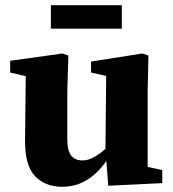

<svg xmlns="http://www.w3.org/2000/svg" viewBox="-20 -701 663 736"><path d="M219 15Q153 15 114 -26Q75 -67 76 -164L79 -437L113 -401L19 -423V-468L220 -496L242 -488L238 -349V-169Q238 -123 253 -104.5Q268 -86 296 -86Q316 -86 337 -97Q358 -108 378.5 -125.5Q399 -143 415 -163L434 -119H410Q387 -78 358.5 -48Q330 -18 295.5 -1.5Q261 15 219 15ZM395 11 386 -106 384 -107 387 -410 329 -423V-465L526 -496L549 -488L546 -349V-61L602 -49V1ZM175 -591V-681H447V-591Z"/></svg>

Font: Source Serif 4 18pt
Style: Bold
Weight: 700
Designer: Frank Grießhammer
Foundry: Adobe Systems Incorporated
Version: Version 4.004;hotconv 1.0.116;makeotfexe 2.5.65601